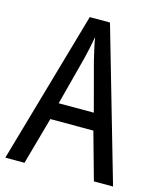

<svg xmlns="http://www.w3.org/2000/svg" viewBox="-108 -793 724 871"><g transform="rotate(15 253.5 -357.5)"><path d="M416 0H506L300 -715H205L0 0H90L152 -222H354ZM274 -530 335 -301H170L230 -530C238 -562 246 -600 252 -634C256 -605 267 -560 274 -530Z"/></g></svg>

Font: Noto Sans Khmer Condensed
Style: Regular
Weight: 400
Width: 3
Designer: Danh Hong and the Monotype Design Team
Foundry: Monotype Imaging Inc.
Version: Version 2.004